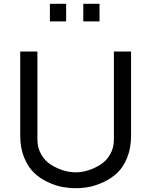

<svg xmlns="http://www.w3.org/2000/svg" viewBox="-20 -970 782 1005"><path d="M85.9 -259.8V-700.2H175.8V-240.2Q175.8 -196.3 195.8 -161.6Q215.8 -127 247.3 -107.4Q278.8 -87.9 312 -77.9Q345.2 -67.9 376.2 -67.9Q407.2 -67.9 440.2 -77.9Q473.1 -87.9 504.6 -107.4Q536.1 -127 556.2 -161.4Q576.2 -195.8 576.2 -240.2V-700.2H666V-259.8Q666 -194.8 645.5 -144.5Q625 -94.2 594 -65.2Q563 -36.1 522 -17.1Q481 2 446 8.5Q411.1 15.1 376 15.1Q341.8 15.1 305.9 8.5Q270 2 229.5 -17.1Q189 -36.1 158 -65.7Q127 -95.2 106.4 -145.5Q85.9 -195.8 85.9 -259.8ZM241.2 -857.9V-950.2H326.2V-857.9ZM416 -857.9V-950.2H501V-857.9Z"/></svg>

Font: Carme
Style: Regular
Weight: 400
Version: 1.000